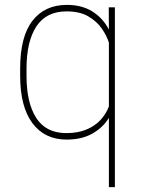

<svg xmlns="http://www.w3.org/2000/svg" viewBox="-20 -558 573 781"><path d="M422.4 -528.3H447.3V203.1H422.9V-78.6Q399.4 -39.6 356.2 -14.9Q313 9.8 251 9.8Q161.6 9.8 111.8 -57.1Q62 -124 62 -249.5V-279.3Q62 -409.2 112.1 -473.6Q162.1 -538.1 252 -538.1Q313.5 -538.1 356.2 -511Q398.9 -483.9 422.9 -438ZM250 -16.6Q296.4 -16.6 330.8 -30.8Q365.2 -44.9 388.2 -69.3Q411.1 -93.8 422.9 -125V-384.8Q413.6 -414.1 393.3 -442.9Q373 -471.7 338.6 -491.7Q304.2 -511.7 251 -511.7Q168 -511.7 127.9 -450.4Q87.9 -389.2 87.9 -279.3V-249.5Q87.9 -139.2 127.7 -77.9Q167.5 -16.6 250 -16.6Z"/></svg>

Font: Robert Sans Thin
Style: Regular
Weight: 100
Designer: Christian Robertson (extended by Adam Twardoch)
Foundry: Google
Version: Version 12.135;April 2, 2019;FontCreator 11.5.0.2425 64-bit;